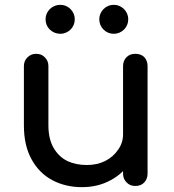

<svg xmlns="http://www.w3.org/2000/svg" viewBox="-20 -771 722 796"><path d="M320.3 4.9Q251 4.9 196.3 -24.4Q141.6 -53.7 110.4 -111.3Q79.1 -168 79.1 -251Q79.1 -333 79.1 -497.1Q79.1 -518.6 93.8 -533.2Q108.4 -547.9 129.9 -547.9Q152.3 -547.9 166 -533.2Q180.7 -518.6 180.7 -497.1Q180.7 -415 180.7 -251Q180.7 -195.3 202.1 -158.2Q222.7 -122.1 258.8 -103.5Q294.9 -86.9 339.8 -86.9Q382.8 -86.9 416 -103.5Q450.2 -121.1 469.7 -150.4Q490.2 -178.7 490.2 -214.8Q510.7 -214.8 552.7 -214.8Q552.7 -153.3 522.5 -102.5Q492.2 -52.7 439.5 -24.4Q386.7 4.9 320.3 4.9ZM541 0Q518.6 0 504.9 -14.6Q490.2 -29.3 490.2 -50.8Q490.2 -199.2 490.2 -497.1Q490.2 -519.5 504.9 -534.2Q518.6 -547.9 541 -547.9Q564.5 -547.9 578.1 -534.2Q591.8 -519.5 591.8 -497.1Q591.8 -348.6 591.8 -50.8Q591.8 -29.3 578.1 -14.6Q564.5 0 541 0ZM230.5 -630.9Q205.1 -630.9 186.5 -648.4Q168.9 -666 168.9 -691.4Q168.9 -714.8 186.5 -733.4Q205.1 -751 230.5 -751Q253.9 -751 272.5 -733.4Q290 -714.8 290 -691.4Q290 -666 272.5 -648.4Q253.9 -630.9 230.5 -630.9ZM452.1 -630.9Q426.8 -630.9 409.2 -648.4Q391.6 -666 391.6 -691.4Q391.6 -714.8 409.2 -733.4Q426.8 -751 452.1 -751Q475.6 -751 494.1 -733.4Q511.7 -714.8 511.7 -691.4Q511.7 -666 494.1 -648.4Q475.6 -630.9 452.1 -630.9Z"/></svg>

Font: Abed
Style: Bold
Weight: 700
Designer: Johan Aakerlund
Version: Version 3.105